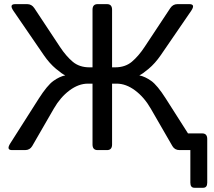

<svg xmlns="http://www.w3.org/2000/svg" viewBox="-20 -720 1028 921"><path d="M38.1 0Q8.8 0 29.3 -32.2L166 -247.1Q207 -311 236.1 -331.8Q265.1 -352.5 292.5 -358.4V-358.9Q279.8 -363.8 248.5 -389.9Q217.3 -416 190.4 -455.1L44.4 -668Q22.5 -700.2 53.2 -700.2H110.4Q131.8 -700.2 144.5 -681.2L267.6 -495.1Q296.9 -450.7 328.9 -423.8Q360.8 -397 409.2 -397H423.8V-673.3Q423.8 -700.2 448.2 -700.2H493.2Q517.6 -700.2 517.6 -673.3V-397H532.2Q580.6 -397 612.5 -423.8Q644.5 -450.7 673.8 -495.1L796.9 -681.2Q809.6 -700.2 831.1 -700.2H888.2Q918.9 -700.2 897 -668L751 -455.1Q724.1 -416 692.9 -389.9Q661.6 -363.8 648.9 -358.9V-358.4Q676.3 -352.5 705.3 -332Q734.4 -311.5 775.4 -247.1L881.8 -80.1H949.7Q974.1 -80.1 974.1 -53.2V156.2Q974.1 180.7 954.6 180.7H912.6Q893.1 180.7 893.1 156.2V0H841.3Q818.4 0 807.1 -19L703.1 -199.2Q671.9 -253.4 628.2 -286.1Q584.5 -318.8 539.6 -318.8H517.6V-26.9Q517.6 0 493.2 0H448.2Q423.8 0 423.8 -26.9V-318.8H401.9Q356.9 -318.8 313.2 -286.1Q269.5 -253.4 238.3 -199.2L134.3 -19Q123 0 100.1 0Z"/></svg>

Font: Istok
Style: Regular
Weight: 500
Designer: Andrey V. Panov
Foundry: Andrey V. Panov
Version: Version 1.0.3